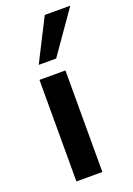

<svg xmlns="http://www.w3.org/2000/svg" viewBox="-146 -813 602 869"><g transform="rotate(-20 155.5 -378.5)"><path d="M65 0V-489H190V0ZM85 -554 188 -757H311L169 -554Z"/></g></svg>

Font: NunitoSans3
Style: Bold
Weight: 700
Designer: Vernon Adams
Foundry: Vernon Adams
Version: Version 3.101;gftools[0.9.27]